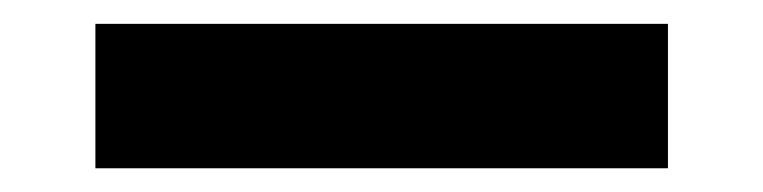

<svg xmlns="http://www.w3.org/2000/svg" viewBox="-20 51 640 161"><path d="M540.1 192.1V71H60V192.1Z"/></svg>

Font: Margiela Mono Bold
Style: Regular
Weight: 700
Designer: Mike Abbink, Paul van der Laan, Pieter van Rosmalen
Foundry: Bold Monday
Version: Version 2.003 2021